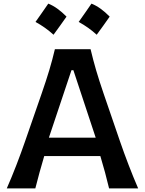

<svg xmlns="http://www.w3.org/2000/svg" viewBox="-20 -1044 806 1064"><path d="M17.6 0Q44.9 -62 71.3 -130.6Q97.7 -199.2 119.1 -261.2L210.9 -525.9Q235.8 -597.7 253.2 -655.5Q270.5 -713.4 284.2 -771.5H481.9Q496.1 -711.4 512.9 -654.1Q529.8 -596.7 554.2 -525.4L645 -260.7Q667 -196.8 692.9 -129.4Q718.8 -62 745.6 0H584.5Q574.2 -43.5 561.8 -89.4Q549.3 -135.3 536.1 -179.2H225.1Q197.8 -87.4 175.8 0ZM510.3 -281.2 386.7 -654.8H376L251 -281.2ZM486.9 -1023.9Q512.6 -1013.7 537.9 -995.4Q563.1 -977.1 587.8 -951.9Q570.6 -927.2 552.7 -902.2Q534.7 -877.2 515.9 -851.5Q470.7 -892.8 416 -922.4Q434.2 -948.1 451.7 -973.1Q469.1 -998.1 486.9 -1023.9ZM247.6 -1023.9Q273.4 -1013.7 298.6 -995.4Q323.9 -977.1 348.6 -951.9Q331.4 -927.2 313.4 -902.2Q295.4 -877.2 276.6 -851.5Q231.5 -892.8 176.7 -922.4Q195 -948.1 212.4 -973.1Q229.9 -998.1 247.6 -1023.9Z"/></svg>

Font: Pinar-DS1-FD SemiBold
Style: Regular
Weight: 600
Designer: Amin Abedi
Version: Version 3.000